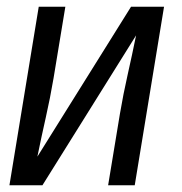

<svg xmlns="http://www.w3.org/2000/svg" viewBox="-20 -550 540 570"><path d="M8 0 95 -530H174L139 -318Q129 -259 116 -201.5Q103 -144 91 -85L369 -530H467L380 0H301L336 -212Q346 -271 359 -328.5Q372 -386 384 -445L106 0Z"/></svg>

Font: Iosevka Curly Oblique
Style: Regular
Weight: 400
Italic angle: -9°
Monospace: yes
Designer: Belleve Invis
Foundry: Belleve Invis
Version: Version 11.1.0; ttfautohint (v1.8.3)